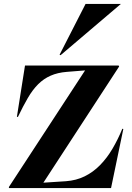

<svg xmlns="http://www.w3.org/2000/svg" viewBox="-20 -959 674 979"><path d="M416.2 -938.8H596.2L288.8 -677.5L283.8 -680ZM25 -5 413.8 -600 320 -592.5Q273.8 -588.8 238.1 -573.1Q202.5 -557.5 174.4 -529.4Q146.2 -501.2 121.9 -459.4Q97.5 -417.5 71.2 -362.5L66.2 -363.8L107.5 -625H585L587.5 -620L201.2 -27.5L316.2 -35Q368.8 -38.8 411.9 -60Q455 -81.2 490 -116.9Q525 -152.5 553.1 -200Q581.2 -247.5 603.8 -302.5L608.8 -301.2L546.2 0H26.2Z"/></svg>

Font: Equateur
Style: Regular
Weight: 400
Designer: Ange Degheest & Eugénie Bidaut
Foundry: Velvetyne Type Foundry
Version: Version 1.000;FEAKit 1.0